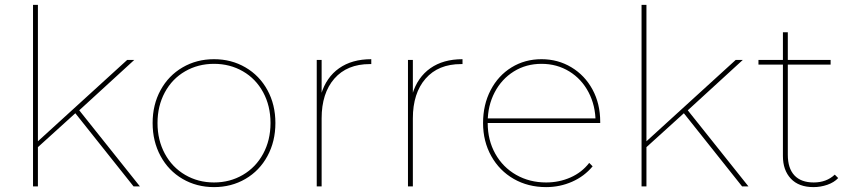

<svg xmlns="http://www.w3.org/2000/svg" viewBox="-20 -762 3486 785"><path d="M128 -178 500 -517H529L304 -311L288 -299L128 -154ZM115 -742H135V0H115ZM284 -304 300 -316 552 0H526Z M855 3Q784 3 726.5 -30.5Q669 -64 636.5 -124Q604 -184 604 -259Q604 -334 636.5 -393.5Q669 -453 726.5 -486.5Q784 -520 855 -520Q926 -520 983.5 -486.5Q1041 -453 1073.5 -393.5Q1106 -334 1106 -259Q1106 -184 1073.5 -124Q1041 -64 983.5 -30.5Q926 3 855 3ZM855 -16Q920 -16 973 -47Q1026 -78 1056 -133.5Q1086 -189 1086 -259Q1086 -329 1056 -384.5Q1026 -440 973 -470.5Q920 -501 855 -501Q790 -501 737 -470.5Q684 -440 654 -384.5Q624 -329 624 -259Q624 -189 654 -133.5Q684 -78 737 -47Q790 -16 855 -16Z M1275 -517H1295V-374L1293 -377Q1314 -446 1366.5 -483Q1419 -520 1498 -520V-500Q1497 -500 1495.5 -500Q1494 -500 1492 -500Q1399 -500 1347 -440.5Q1295 -381 1295 -278V0H1275Z M1648 -517H1668V-374L1666 -377Q1687 -446 1739.5 -483Q1792 -520 1871 -520V-500Q1870 -500 1868.5 -500Q1867 -500 1865 -500Q1772 -500 1720 -440.5Q1668 -381 1668 -278V0H1648Z M2213 3Q2139 3 2080.5 -30.5Q2022 -64 1988.5 -124Q1955 -184 1955 -259Q1955 -334 1986 -393.5Q2017 -453 2071.5 -486.5Q2126 -520 2194 -520Q2261 -520 2316 -487Q2371 -454 2402.5 -396Q2434 -338 2434 -264Q2434 -263 2434 -261.5Q2434 -260 2434 -259H1966V-278H2423L2415 -263Q2415 -330 2386.5 -384.5Q2358 -439 2307.5 -470Q2257 -501 2194 -501Q2131 -501 2081 -470Q2031 -439 2002.5 -384.5Q1974 -330 1974 -263V-259Q1974 -189 2005 -133.5Q2036 -78 2090.5 -47Q2145 -16 2213 -16Q2266 -16 2312.5 -36.5Q2359 -57 2389 -96L2403 -82Q2369 -41 2319 -19Q2269 3 2213 3Z M2616 -178 2988 -517H3017L2792 -311L2776 -299L2616 -154ZM2603 -742H2623V0H2603ZM2772 -304 2788 -316 3040 0H3014Z M3306 3Q3246 3 3213.5 -31.5Q3181 -66 3181 -124V-630H3201V-129Q3201 -74 3228 -45Q3255 -16 3307 -16Q3359 -16 3393 -48L3407 -34Q3390 -16 3362.5 -6.5Q3335 3 3306 3ZM3081 -517H3376V-498H3081Z"/></svg>

Font: Montserrat
Style: Regular
Weight: 400
Designer: Julieta Ulanovsky
Foundry: Julieta Ulanovsky
Version: Version 8.000